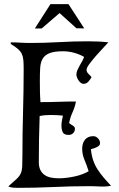

<svg xmlns="http://www.w3.org/2000/svg" viewBox="-20 -903 575 925"><path d="M32 -699Q55 -699 78.5 -697.5Q102 -696 125 -696Q194 -696 263.5 -700Q333 -704 402 -704Q427 -704 452 -703Q477 -702 502 -699Q495 -691 477.5 -672.5Q460 -654 442 -633.5Q424 -613 410.5 -594.5Q397 -576 397 -567Q397 -556 406 -547.5Q415 -539 421 -531Q415 -520 405.5 -509.5Q396 -499 382 -499Q375 -499 369 -504Q363 -509 358.5 -515.5Q354 -522 351 -530Q348 -538 348 -544Q348 -554 352.5 -564.5Q357 -575 363.5 -586.5Q370 -598 376 -608.5Q382 -619 385 -629Q362 -642 336 -649Q310 -656 284 -656Q242 -656 219 -647Q196 -638 185.5 -620Q175 -602 173.5 -575Q172 -548 172 -512Q172 -486 172.5 -461Q173 -436 175 -411Q218 -411 260.5 -412.5Q303 -414 346 -414Q341 -387 329.5 -362Q318 -337 313 -310Q319 -305 330 -298.5Q341 -292 341 -283Q341 -270 332.5 -261.5Q324 -253 311 -253Q288 -253 282 -266.5Q276 -280 276 -299Q276 -311 278.5 -322.5Q281 -334 283 -346Q254 -349 225 -349Q211 -349 198 -348Q185 -347 171 -344Q169 -288 168 -233Q167 -178 167 -122Q167 -99 174.5 -84Q182 -69 195 -60Q208 -51 225.5 -47.5Q243 -44 264 -44Q297 -44 337.5 -52.5Q378 -61 407 -78Q399 -105 387.5 -131.5Q376 -158 376 -187Q376 -213 389.5 -230Q403 -247 430 -247Q442 -247 452 -236.5Q462 -226 462 -214Q462 -206 457 -201.5Q452 -197 445 -193.5Q438 -190 430.5 -188Q423 -186 418 -184Q421 -154 429 -130.5Q437 -107 450 -87Q463 -67 479 -48Q495 -29 515 -8Q489 -3 462 -4.5Q435 -6 408 -6Q322 -6 237 -2Q152 2 65 2Q54 2 42.5 1Q31 0 20 -5Q46 -28 60 -41Q74 -54 80 -67.5Q86 -81 87 -100Q88 -119 88 -154Q88 -259 91 -363Q94 -467 94 -572Q94 -597 92.5 -614Q91 -631 85 -643.5Q79 -656 66.5 -667Q54 -678 32 -691ZM223 -883H310L386 -766L348 -767L267 -840L181 -766H148L223 -883Z"/></svg>

Font: Germanica
Style: Regular
Weight: 400
Designer: Peter Wiegel
Foundry: Peter Wiegel